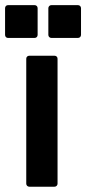

<svg xmlns="http://www.w3.org/2000/svg" viewBox="-44 -722 334 743"><path d="M69.3 0.5Q64.5 0.5 61 -2.9Q57.6 -6.3 57.6 -11.2V-494.6Q57.6 -500 61 -503.2Q64.5 -506.3 69.3 -506.3H167Q171.9 -506.3 175.3 -503.2Q178.7 -500 178.7 -494.6V-11.2Q178.7 -6.3 175.3 -2.9Q171.9 0.5 167 0.5ZM-13.2 -575.2Q-18.1 -575.2 -21.2 -578.6Q-24.4 -582 -24.4 -586.9V-690.4Q-24.4 -695.3 -21.2 -698.7Q-18.1 -702.1 -13.2 -702.1H89.8Q95.2 -702.1 98.4 -698.7Q101.6 -695.3 101.6 -690.4V-586.9Q101.6 -582 98.4 -578.6Q95.2 -575.2 89.8 -575.2ZM154.8 -575.2Q149.9 -575.2 146.5 -578.6Q143.1 -582 143.1 -586.9V-690.4Q143.1 -695.3 146.5 -698.7Q149.9 -702.1 154.8 -702.1H257.8Q262.7 -702.1 266.1 -698.7Q269.5 -695.3 269.5 -690.4V-586.9Q269.5 -582 266.1 -578.6Q262.7 -575.2 257.8 -575.2Z"/></svg>

Font: Alte DIN 1451 Mittelschrift
Style: Bold
Weight: 700
Designer: Peter Wiegel
Foundry: Peter Wiegel
Version: Version 1.003